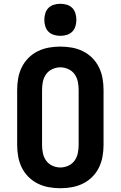

<svg xmlns="http://www.w3.org/2000/svg" viewBox="-20 -990 640 1018"><path d="M300 8Q269 8 238.5 2.5Q208 -3 180.5 -16.5Q153 -30 131 -52Q109 -74 95.5 -101.5Q82 -129 76.5 -159.5Q71 -190 71 -221V-514Q71 -545 76.5 -575.5Q82 -606 95.5 -633.5Q109 -661 131 -683Q153 -705 180.5 -718.5Q208 -732 238.5 -737.5Q269 -743 300 -743Q331 -743 361.5 -737.5Q392 -732 419.5 -718.5Q447 -705 469 -683Q491 -661 504.5 -633.5Q518 -606 523.5 -575.5Q529 -545 529 -514V-221Q529 -190 523.5 -159.5Q518 -129 504.5 -101.5Q491 -74 469 -52Q447 -30 419.5 -16.5Q392 -3 361.5 2.5Q331 8 300 8ZM300 -102Q322 -102 342.5 -111.5Q363 -121 375.5 -138.5Q388 -156 392.5 -177.5Q397 -199 397 -221V-514Q397 -536 392.5 -557.5Q388 -579 375.5 -596.5Q363 -614 342.5 -623.5Q322 -633 300 -633Q278 -633 257.5 -623.5Q237 -614 224.5 -596.5Q212 -579 207.5 -557.5Q203 -536 203 -514V-221Q203 -199 207.5 -177.5Q212 -156 224.5 -138.5Q237 -121 257.5 -111.5Q278 -102 300 -102ZM300 -800Q283 -800 266 -805Q249 -810 237 -822Q225 -834 220 -851Q215 -868 215 -885Q215 -902 220 -919Q225 -936 237 -948Q249 -960 266 -965Q283 -970 300 -970Q317 -970 334 -965Q351 -960 363 -948Q375 -936 380 -919Q385 -902 385 -885Q385 -868 380 -851Q375 -834 363 -822Q351 -810 334 -805Q317 -800 300 -800Z"/></svg>

Font: Iosevka Aile Extrabold
Style: Regular
Weight: 800
Designer: Belleve Invis
Foundry: Belleve Invis
Version: Version 27.3.5; ttfautohint (v1.8.4)